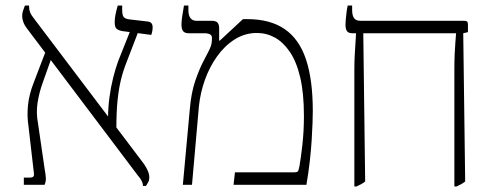

<svg xmlns="http://www.w3.org/2000/svg" viewBox="-20 -667 1792 693"><path d="M496 4Q496 -2 494 -7.5Q492 -13 488.5 -19Q485 -25 478 -33L79 -562Q68 -576 64 -588Q60 -600 60 -608Q60 -619 63 -628Q66 -637 70 -647H85V-642Q85 -631 89 -621.5Q93 -612 102 -601L493 -84Q501 -74 507 -63.5Q513 -53 516 -44Q519 -35 519 -27Q519 -17 515 -9.5Q511 -2 507 4ZM66 0V-26H88Q97 -26 100.5 -30Q104 -34 102 -45L83 -210Q77 -248 81 -287Q85 -326 101 -367L145 -482L172 -475L134 -368Q121 -332 115.5 -295.5Q110 -259 117 -223L141 -58Q145 -36 145.5 -24Q146 -12 141 0ZM400 -201 370 -237Q370 -278 375 -315.5Q380 -353 388.5 -386.5Q397 -420 406 -445L453 -563L482 -560L437 -443Q425 -413 417 -381Q409 -349 404.5 -306.5Q400 -264 400 -201ZM526 -541 420 -555Q406 -558 400 -564Q394 -570 394 -588Q394 -600 397 -615Q400 -630 405 -647H421V-632Q421 -612 426.5 -605.5Q432 -599 447 -597L516 -589Q524 -587 527.5 -582Q531 -577 531 -568Q531 -563 530 -556.5Q529 -550 526 -541Z M640 0 665 -272Q670 -332 684.5 -374.5Q699 -417 713.5 -444.5Q728 -472 735 -486Q742 -501 743.5 -509.5Q745 -518 745 -531Q745 -547 717 -547H661Q647 -547 641 -554.5Q635 -562 635 -579Q635 -589 637.5 -607Q640 -625 644 -647H660V-631Q660 -611 667.5 -601.5Q675 -592 688 -592H743Q759 -592 765 -585.5Q771 -579 771 -565V-521L773 -520L857 -598H872Q955 -598 1007.5 -562Q1060 -526 1084.5 -452.5Q1109 -379 1109 -266Q1109 -248 1108 -221.5Q1107 -195 1105 -162Q1103 -129 1098.5 -88Q1094 -47 1086 0H823L828 -45H1040Q1052 -45 1055 -48.5Q1058 -52 1061 -68Q1066 -96 1071.5 -145Q1077 -194 1077 -248Q1077 -331 1063.5 -388Q1050 -445 1026 -480Q1002 -515 972 -531.5Q942 -548 907 -548Q864 -548 827.5 -525Q791 -502 763.5 -463.5Q736 -425 719.5 -378.5Q703 -332 698 -284L673 0Z M1620 6V-413Q1620 -446 1621 -470Q1622 -494 1623.5 -512.5Q1625 -531 1626 -545V-547H1252Q1238 -547 1232.5 -554.5Q1227 -562 1227 -579Q1227 -586 1228 -596.5Q1229 -607 1230.5 -620Q1232 -633 1235 -647H1251V-631Q1251 -611 1258 -601.5Q1265 -592 1280 -592H1655Q1663 -592 1666 -589Q1669 -586 1669 -578V-551L1652 -547L1659 -12Q1653 -7 1645 -2.5Q1637 2 1628 6ZM1259 6V-413Q1259 -446 1260.5 -470Q1262 -494 1263 -512.5Q1264 -531 1265 -545V-565H1291L1298 -12Q1292 -7 1284 -2.5Q1276 2 1267 6Z"/></svg>

Font: Noto Serif Hebrew ExtraLight
Style: Regular
Weight: 250
Version: Version 2.003